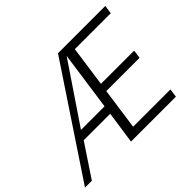

<svg xmlns="http://www.w3.org/2000/svg" viewBox="-185 -970 1217 1217"><g transform="rotate(-45 423.0 -361.5)"><path d="M-36.5 0 444.5 -723H868.5L860.5 -666H538.5L500 -393.5H797.5L790 -337H491.5L452 -57H786.5L778.5 0H376L407.5 -218H170L25 0ZM204 -276.5H415.5L471.5 -672.5Z"/></g></svg>

Font: Public Sans Thin ExtraLight
Style: Italic
Weight: 250
Italic angle: -8°
Version: Version 2.001